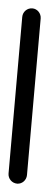

<svg xmlns="http://www.w3.org/2000/svg" viewBox="-44 -275 140 550"><g transform="rotate(5 26.5 0.0)"><path d="M53 225V-225C53 -240 41 -252 27 -252C12 -252 0 -240 0 -225V225C0 240 12 252 27 252C41 252 53 240 53 225Z"/></g></svg>

Font: Ekmelos
Style: Regular
Weight: 500
Designer: Thomas Richter (thomas-richter@aon.at)
Version: Version 2.58